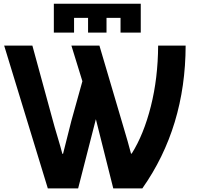

<svg xmlns="http://www.w3.org/2000/svg" viewBox="-20 -1037 1087 1057"><path d="M2.9 -786.1H158.2L270.5 -375Q278.3 -344.7 296.9 -283.2Q315.4 -221.7 323.2 -190.4H327.1Q341.8 -249 373 -372.1L433.6 -589.8L373 -786.1H527.3L653.3 -359.4Q688.5 -242.2 701.2 -191.4H705.1Q771.5 -296.9 810.5 -451.7Q849.6 -606.4 850.6 -786.1H1002Q1001 -336.9 763.7 0H603.5L507.8 -380.9L410.2 0H243.2ZM276.4 -857.4V-1016.6H754.9V-857.4H643.6V-938.5H566.4V-857.4H464.8V-938.5H387.7V-857.4Z"/></svg>

Font: Gothic A1 ExtraBold
Style: Regular
Weight: 800
Designer: HanYang I&C Co.,Ltd.
Foundry: HanYang I&C Co.,Ltd.
Version: Version 2.50